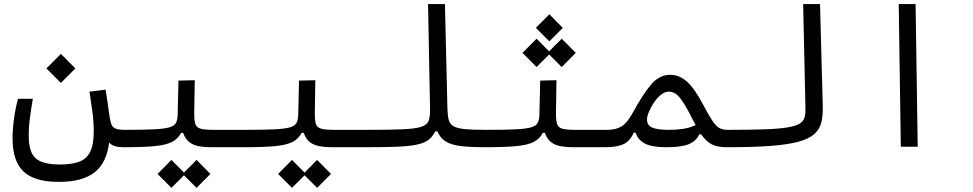

<svg xmlns="http://www.w3.org/2000/svg" viewBox="-20 -713 4728 933"><path d="M266.6 170.9Q147.5 170.9 94.2 120.4Q41 69.8 41 -40.5Q41 -84.5 47.9 -135Q54.7 -185.5 67.4 -232.9H139.6Q131.8 -187.5 125.7 -142.6Q119.6 -97.7 119.6 -52.7Q119.6 26.4 153.6 56.4Q187.5 86.4 271.5 86.4Q327.6 86.4 364 73.2Q400.4 60.1 418 25.1Q435.5 -9.8 435.5 -74.2Q435.5 -122.1 429 -169.9Q422.4 -217.8 415 -267.6L493.2 -277.3Q498.5 -247.6 502.2 -219.2Q505.9 -190.9 508.8 -170.9Q513.7 -135.3 518.8 -116Q523.9 -96.7 538.6 -89.4Q553.2 -82 585.9 -82Q609.4 -82 617.7 -73.2Q626 -64.5 626 -42.5Q626 -20 616.5 -8.8Q606.9 2.4 580.1 2.4Q556.2 2.4 539.1 -2.7Q522 -7.8 510.3 -20Q498 79.1 439 125Q379.9 170.9 266.6 170.9ZM275.9 -310.1 205.6 -380.4 275.9 -451.2 346.2 -380.4Z M580.1 2.4 585.9 -82Q674.8 -82 726.6 -84.5Q778.3 -86.9 803 -94.2Q827.6 -101.6 835.2 -116.2Q842.8 -130.9 843.3 -155.8L847.2 -321.3L926.3 -323.2L923.8 -160.6Q923.8 -127 929.4 -110.1Q935.1 -93.3 955.1 -87.6Q975.1 -82 1018.6 -82H1171.9Q1207 -82 1207 -44.9Q1207 -17.1 1195.3 -7.3Q1183.6 2.4 1166 2.4H1007.3Q941.4 2.4 911.6 -14.6Q881.8 -31.7 870.1 -67.4H859.9Q845.2 -38.6 815.9 -23.4Q786.6 -8.3 730.7 -2.9Q674.8 2.4 580.1 2.4ZM935.1 199.7 874 138.7 813 199.7 745.6 132.3 813 64 874 125.5 935.1 64 1002.4 132.3Z M1166 2.4 1171.9 -82Q1260.7 -82 1312.5 -84.5Q1364.3 -86.9 1388.9 -94.2Q1413.6 -101.6 1421.1 -116.2Q1428.7 -130.9 1429.2 -155.8L1433.1 -321.3L1512.2 -323.2L1509.8 -160.6Q1509.8 -127 1515.4 -110.1Q1521 -93.3 1541 -87.6Q1561 -82 1604.5 -82H1757.8Q1793 -82 1793 -44.9Q1793 -17.1 1781.2 -7.3Q1769.5 2.4 1752 2.4H1593.3Q1527.3 2.4 1497.6 -14.6Q1467.8 -31.7 1456.1 -67.4H1445.8Q1431.2 -38.6 1401.9 -23.4Q1372.6 -8.3 1316.7 -2.9Q1260.7 2.4 1166 2.4ZM1521 199.7 1460 138.7 1398.9 199.7 1331.5 132.3 1398.9 64 1460 125.5 1521 64 1588.4 132.3Z M1752 2.4Q1723.6 2.4 1723.6 -42Q1723.6 -65.9 1733.4 -74Q1743.2 -82 1757.8 -82Q1867.7 -82 1930.9 -84.5Q1994.1 -86.9 2024.2 -95.9Q2054.2 -105 2062.3 -124.8Q2070.3 -144.5 2069.8 -179.2L2060.1 -693.4H2142.1L2154.3 -183.6Q2155.3 -150.4 2160.6 -130.1Q2166 -109.9 2184.3 -99.4Q2202.6 -88.9 2240.5 -85.4Q2278.3 -82 2343.8 -82Q2380.4 -82 2380.4 -42Q2380.4 -16.1 2369.9 -6.8Q2359.4 2.4 2337.9 2.4Q2264.2 2.4 2217.8 -3.4Q2171.4 -9.3 2145.3 -25.9Q2119.1 -42.5 2105.5 -74.7H2095.2Q2082 -48.3 2061.8 -33Q2041.5 -17.6 2004.6 -10Q1967.8 -2.4 1907 0Q1846.2 2.4 1752 2.4Z M2337.9 2.4 2343.8 -82Q2432.6 -82 2484.4 -84.5Q2536.1 -86.9 2560.8 -94.2Q2585.4 -101.6 2593 -116.2Q2600.6 -130.9 2601.1 -155.8L2605 -321.3L2684.1 -323.2L2681.6 -160.6Q2681.6 -127 2687.3 -110.1Q2692.9 -93.3 2712.9 -87.6Q2732.9 -82 2776.4 -82H2929.7Q2964.8 -82 2964.8 -44.9Q2964.8 -17.1 2953.1 -7.3Q2941.4 2.4 2923.8 2.4H2765.1Q2699.2 2.4 2669.4 -14.6Q2639.6 -31.7 2627.9 -67.4H2617.7Q2603 -38.6 2573.7 -23.4Q2544.4 -8.3 2488.5 -2.9Q2432.6 2.4 2337.9 2.4ZM2709.5 -387.2 2648.4 -448.2 2587.4 -387.2 2519 -456.1 2587.4 -524.9 2648.4 -463.4 2709.5 -524.9 2777.8 -456.1ZM2649.4 -512.2 2584 -577.6 2649.4 -643.6 2714.8 -577.6Z M2920.9 2.4Q2908.7 2.4 2903.3 -8.1Q2897.9 -18.6 2897.9 -43.9Q2897.9 -61 2905.5 -71.5Q2913.1 -82 2929.7 -82Q2973.6 -82 3001 -99.1Q3028.3 -116.2 3053.7 -163.1Q3106.9 -260.7 3146.5 -305.2Q3186 -349.6 3236.8 -349.6Q3280.3 -349.6 3317.4 -317.1Q3354.5 -284.7 3397 -204.1Q3424.3 -152.3 3441.7 -126.2Q3459 -100.1 3475.3 -91.1Q3491.7 -82 3515.6 -82Q3533.2 -82 3541 -75.9Q3548.8 -69.8 3548.8 -43.9Q3548.8 -12.2 3538.1 -4.9Q3527.3 2.4 3509.8 2.4Q3463.9 2.4 3436.8 -12.7Q3409.7 -27.8 3387.2 -60.1H3377.9Q3362.8 -26.9 3326.4 -12.2Q3290 2.4 3218.8 2.4Q3146.5 2.4 3112.5 -16.1Q3078.6 -34.7 3068.8 -68.4H3059.6Q3041.5 -26.4 3008.8 -12Q2976.1 2.4 2920.9 2.4ZM3360.4 -105Q3354 -116.7 3347.2 -129.9Q3340.3 -143.1 3333 -157.7Q3306.2 -210 3283 -238.8Q3259.8 -267.6 3229.5 -267.6Q3210.4 -267.6 3191.7 -252.4Q3172.9 -237.3 3157.7 -214.6Q3142.6 -191.9 3133.3 -169.4Q3124 -147 3124 -132.3Q3124 -104 3149.7 -93Q3175.3 -82 3230 -82Q3267.6 -82 3298.8 -86.7Q3330.1 -91.3 3360.4 -105Z M3509.8 2.4Q3481.9 2.4 3481.9 -41Q3481.9 -64.9 3491.5 -73.5Q3501 -82 3515.6 -82Q3623.5 -82 3693.6 -84.5Q3763.7 -86.9 3804.7 -93.5Q3845.7 -100.1 3865 -111.8Q3884.3 -123.5 3889.4 -142.1Q3894.5 -160.6 3894 -187L3882.8 -693.4H3964.8L3978 -200.2Q3979.5 -153.8 3971.4 -119.6Q3963.4 -85.4 3937.5 -62Q3911.6 -38.6 3860.1 -24.4Q3808.6 -10.3 3723.1 -3.9Q3637.7 2.4 3509.8 2.4Z M4357.4 0 4347.2 -693.4H4429.2L4439.5 0Z"/></svg>

Font: Cascadia Code NF SemiLight
Style: Regular
Weight: 350
Monospace: yes
Designer: Aaron Bell
Foundry: Saja Typeworks
Version: Version 2404.023; ttfautohint (v1.8.4)